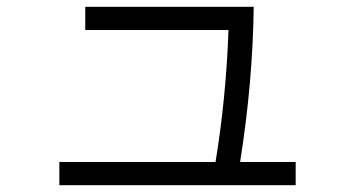

<svg xmlns="http://www.w3.org/2000/svg" viewBox="-20 -563 1040 563"><path d="M847 -88V-20H154V-88H612Q643 -277 650 -475H230V-543H724Q721 -319 684 -88Z"/></svg>

Font: IBM Plex Sans SC
Style: Regular
Weight: 400
Designer: Mike Abbink; Paul van der Laan; Pieter van Rosmalen; Eunyou Noh; Wujin Sim; Chorong Kim; Dohee Lee; Yejin We; Jinhee Kim
Foundry: Sandoll Inc.
Version: Version 1.000